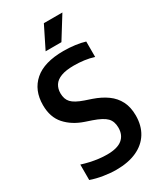

<svg xmlns="http://www.w3.org/2000/svg" viewBox="-234 -1032 952 1126"><g transform="rotate(-30 241.5 -469.0)"><path d="M204.5 9.5Q165.5 9.5 120.2 2.2Q75 -5 36.5 -18.5V-123Q63.5 -114.5 91.2 -108.2Q119 -102 147.2 -98.5Q175.5 -95 203 -95Q272.5 -95 305.5 -122Q338.5 -149 338.5 -199Q338.5 -241.5 314.8 -266Q291 -290.5 229 -312L184.5 -327Q110.5 -352 65.8 -402Q21 -452 21 -534Q21 -634.5 86.8 -692Q152.5 -749.5 283.5 -749.5Q322.5 -749.5 360.8 -744.5Q399 -739.5 427.5 -730.5V-626Q396.5 -636 362.5 -640.5Q328.5 -645 294 -645Q239.5 -645 206.8 -632.5Q174 -620 159.2 -597Q144.5 -574 144.5 -543Q144.5 -503 166.5 -479.5Q188.5 -456 245.5 -436.5L290 -421.5Q344 -403 382.5 -375.2Q421 -347.5 441.8 -306.8Q462.5 -266 462.5 -210Q462.5 -141.5 432 -92.2Q401.5 -43 344 -16.8Q286.5 9.5 204.5 9.5ZM192.5 -800 266 -948H391.5L299.5 -800Z"/></g></svg>

Font: Encode Sans SC Condensed SemiBold
Style: Regular
Weight: 600
Width: 3
Designer: Multiple Designers
Foundry: Impallari Type
Version: Version 3.002